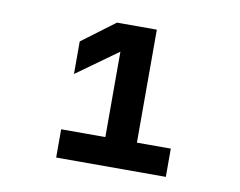

<svg xmlns="http://www.w3.org/2000/svg" viewBox="-56 -902 711 569"><g transform="rotate(10 300.0 -617.5)"><path d="M145 -405V-490H278V-747L154 -658V-756L253 -830H373V-490H475V-405Z"/></g></svg>

Font: NKDuy Mono ExtraBold
Style: Regular
Weight: 800
Monospace: yes
Designer: NKDuy
Foundry: NKDuy
Version: Version 2.251; ttfautohint (v1.8.4.7-5d5b)